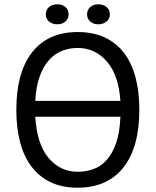

<svg xmlns="http://www.w3.org/2000/svg" viewBox="-20 -861 724 893"><path d="M56 -350Q56 -525 130 -618.5Q204 -712 341 -712Q415 -712 469 -686Q523 -660 558.5 -612.5Q594 -565 611 -498.5Q628 -432 628 -350Q628 -175 553.5 -81.5Q479 12 341 12Q268 12 214.5 -14Q161 -40 125.5 -87.5Q90 -135 73 -201.5Q56 -268 56 -350ZM540 -392Q532 -511 477.5 -574.5Q423 -638 341 -638Q305 -638 271 -625.5Q237 -613 210 -584Q183 -555 165.5 -508Q148 -461 144 -392ZM144 -318Q152 -189 206.5 -125.5Q261 -62 341 -62Q378 -62 413 -74Q448 -86 475 -115.5Q502 -145 519.5 -194Q537 -243 540 -318ZM193 -794Q193 -815 208 -828Q223 -841 247 -841Q270 -841 284.5 -828Q299 -815 299 -794Q299 -774 284.5 -761Q270 -748 247 -748Q223 -748 208 -761Q193 -774 193 -794ZM385 -794Q385 -815 399.5 -828Q414 -841 437 -841Q461 -841 476 -828Q491 -815 491 -794Q491 -774 476 -761Q461 -748 437 -748Q414 -748 399.5 -761Q385 -774 385 -794Z"/></svg>

Font: PTSans
Style: Regular
Weight: 400
Designer: A.Korolkova, O.Umpeleva, V.Yefimov
Foundry: ParaType Ltd
Version: Version 2.003W OFL